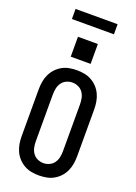

<svg xmlns="http://www.w3.org/2000/svg" viewBox="-204 -1203 909 1288"><g transform="rotate(20 250.0 -559.0)"><path d="M250 8Q223 8 196 3Q169 -2 145 -15.5Q121 -29 102.5 -49Q84 -69 72.5 -94Q61 -119 56.5 -146Q52 -173 52 -200V-535Q52 -562 56.5 -589Q61 -616 72.5 -641Q84 -666 102.5 -686Q121 -706 145 -719.5Q169 -733 196 -738Q223 -743 250 -743Q277 -743 304 -738Q331 -733 355 -719.5Q379 -706 397.5 -686Q416 -666 427.5 -641Q439 -616 443.5 -589Q448 -562 448 -535V-200Q448 -173 443.5 -146Q439 -119 427.5 -94Q416 -69 397.5 -49Q379 -29 355 -15.5Q331 -2 304 3Q277 8 250 8ZM250 -80Q272 -80 292.5 -89.5Q313 -99 325.5 -117Q338 -135 342.5 -156.5Q347 -178 347 -200V-535Q347 -557 342.5 -578.5Q338 -600 325.5 -618Q313 -636 292.5 -645.5Q272 -655 250 -655Q228 -655 207.5 -645.5Q187 -636 174.5 -618Q162 -600 157.5 -578.5Q153 -557 153 -535V-200Q153 -178 157.5 -156.5Q162 -135 174.5 -117Q187 -99 207.5 -89.5Q228 -80 250 -80ZM179 -814V-956H321V-814ZM100 -1054V-1126H400V-1054Z"/></g></svg>

Font: Iosevka SS04 Semibold
Style: Regular
Weight: 600
Monospace: yes
Designer: Belleve Invis
Foundry: Belleve Invis
Version: Version 19.0.0; ttfautohint (v1.8.4)